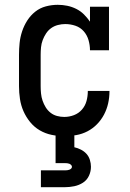

<svg xmlns="http://www.w3.org/2000/svg" viewBox="-20 -558 540 798"><path d="M247 8Q221 8 194.5 2.5Q168 -3 145 -16.5Q122 -30 105 -51Q88 -72 77.5 -96Q67 -120 63 -146.5Q59 -173 59 -200V-330Q59 -355 61.5 -379.5Q64 -404 72 -428Q80 -452 93.5 -473Q107 -494 126.5 -509.5Q146 -525 170.5 -531.5Q195 -538 220 -538Q240 -538 259.5 -534Q279 -530 297 -521Q315 -512 329 -498Q343 -484 354 -468V-530H433V-349H354Q354 -370 348 -391Q342 -412 328 -428Q314 -444 293.5 -451Q273 -458 251 -458Q236 -458 220.5 -454Q205 -450 192.5 -441Q180 -432 171.5 -419Q163 -406 157.5 -391.5Q152 -377 150.5 -361.5Q149 -346 149 -330V-200Q149 -185 150.5 -169.5Q152 -154 157 -139.5Q162 -125 170 -112Q178 -99 190 -89.5Q202 -80 217 -76Q232 -72 247 -72Q268 -72 287.5 -79.5Q307 -87 320.5 -102.5Q334 -118 339.5 -138Q345 -158 345 -179Q345 -179 345 -179.5Q345 -180 345 -180H435Q435 -179 435 -179Q435 -179 435 -178Q435 -153 429.5 -128.5Q424 -104 412.5 -82Q401 -60 383.5 -42Q366 -24 344 -12.5Q322 -1 297 3.5Q272 8 247 8ZM150 220V150H250Q255 150 259.5 149.5Q264 149 268 147.5Q272 146 275.5 143Q279 140 279 135Q279 131 275.5 127.5Q272 124 268 122.5Q264 121 259.5 120.5Q255 120 250 120H211V0H289V54Q303 57 316.5 64Q330 71 339.5 81.5Q349 92 353.5 106.5Q358 121 358 135Q358 155 349.5 173Q341 191 324.5 201.5Q308 212 288.5 216Q269 220 250 220Z"/></svg>

Font: Iosevka Slab Medium
Style: Regular
Weight: 500
Monospace: yes
Designer: Belleve Invis
Foundry: Belleve Invis
Version: Version 11.1.1; ttfautohint (v1.8.3)